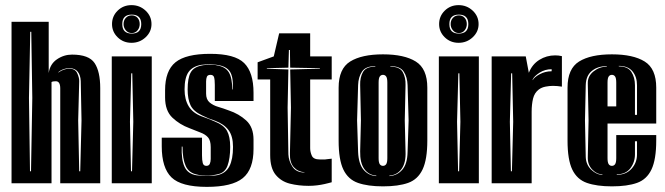

<svg xmlns="http://www.w3.org/2000/svg" viewBox="-20 -715 2595 749"><path d="M25 0V-630H170V-430Q175 -465 202 -483.5Q229 -502 261 -502Q327 -502 349 -469Q371 -436 371 -371V0H215V-370Q215 -398 198 -398Q194 -398 189 -397.5Q184 -397 181 -395V0ZM97 -47H101L106 -333L102 -591H98L93 -333ZM289 -47H293L298 -245L295 -399Q294 -422 283 -435.5Q272 -449 251 -449Q226 -449 208 -434V-432Q228 -447 251 -447Q273 -447 281 -430Q289 -413 289 -399L285 -245Z M493 -548Q461 -548 439 -569.5Q417 -591 417 -621Q417 -652 439 -673.5Q461 -695 493 -695Q525 -695 548 -673.5Q571 -652 571 -621Q571 -591 548 -569.5Q525 -548 493 -548ZM494 -584Q531 -584 531 -621Q531 -658 494 -658Q457 -658 457 -621Q457 -584 494 -584ZM494 -586Q480 -586 471 -596.5Q462 -607 462 -621Q462 -636 471 -645.5Q480 -655 494 -655Q508 -655 516.5 -645.5Q525 -636 525 -621Q525 -607 516.5 -596.5Q508 -586 494 -586ZM416 0V-495H572V0ZM491 -47H495L500 -240L496 -429H492L487 -240Z M787 14Q687 14 649 -23Q611 -60 611 -144V-178H768V-109Q768 -90 771 -79Q774 -68 785 -68Q795 -68 798.5 -76Q802 -84 802 -95V-141Q802 -167 791.5 -179Q781 -191 762 -198Q743 -205 719 -215Q681 -229 652.5 -256Q624 -283 624 -335V-363Q624 -439 664.5 -472Q705 -505 800 -505Q896 -505 932.5 -469Q969 -433 969 -353V-321H818V-384Q818 -404 815 -414Q812 -423 801 -423Q790 -423 787 -415.5Q784 -408 784 -397V-350Q784 -327 797.5 -315.5Q811 -304 831.5 -298Q852 -292 873 -284Q912 -271 940.5 -245Q969 -219 969 -170V-134Q969 -54 927 -20Q885 14 787 14ZM788 -29Q797 -29 809 -29.5Q821 -30 829 -32Q861 -39 875 -66.5Q889 -94 889 -142Q889 -184 871.5 -207.5Q854 -231 819 -244L794 -253L768 -265Q734 -281 723 -305Q712 -329 712 -366Q712 -410 723.5 -431.5Q735 -453 765 -459Q772 -461 781 -461.5Q790 -462 798 -462H813Q817 -462 820 -461.5Q823 -461 826 -460Q859 -455 872.5 -433Q886 -411 886 -366H888Q891 -414 877 -435.5Q863 -457 826 -462Q820 -463 813 -463.5Q806 -464 798 -464Q790 -464 781 -463.5Q772 -463 765 -462Q731 -456 715.5 -434Q700 -412 700 -366Q700 -327 716 -300.5Q732 -274 767 -261L794 -251L818 -241Q853 -227 865.5 -204.5Q878 -182 878 -142Q878 -97 867.5 -68.5Q857 -40 828 -35Q821 -33 809 -31.5Q797 -30 788 -30Q780 -30 767.5 -31Q755 -32 749 -34Q717 -40 704.5 -67.5Q692 -95 692 -143H689Q687 -92 700 -64Q713 -36 748 -31Q754 -30 767 -29.5Q780 -29 788 -29Z M1184 10Q1145 10 1111 1.5Q1077 -7 1055.5 -33Q1034 -59 1034 -110V-405H985V-472L1048 -495L1069 -585H1190V-495H1274V-405H1190V-137Q1190 -122 1196.5 -107.5Q1203 -93 1227 -93H1241Q1245 -93 1248.5 -93Q1252 -93 1256 -94L1274 -96V-4Q1267 -2 1260.5 -0.5Q1254 1 1246 3Q1233 6 1217 8Q1201 10 1184 10ZM1168 -42V-43Q1142 -45 1126 -63Q1110 -81 1111 -116L1115 -295L1112 -444L1228 -447V-449L1112 -451L1111 -520H1107L1105 -451L1021 -449V-447L1105 -444L1102 -295L1105 -113Q1106 -87 1121 -64.5Q1136 -42 1168 -42Z M1474 12Q1415 12 1376.5 -1.5Q1338 -15 1319.5 -53.5Q1301 -92 1301 -166V-373Q1301 -447 1346 -475Q1391 -503 1474 -503Q1557 -503 1602 -475Q1647 -447 1647 -373V-167Q1647 -93 1628.5 -54Q1610 -15 1572 -1.5Q1534 12 1474 12ZM1448 -28V-30Q1418 -32 1401 -56Q1384 -80 1385 -125L1388 -245L1385 -383Q1384 -413 1396 -434Q1408 -455 1444 -455V-457Q1406 -457 1392 -435.5Q1378 -414 1377 -383L1373 -245L1377 -122Q1379 -75 1398.5 -52.5Q1418 -30 1448 -28ZM1499 -28Q1529 -30 1549 -52.5Q1569 -75 1570 -122L1574 -245L1570 -383Q1569 -414 1555 -435.5Q1541 -457 1503 -457V-455Q1539 -455 1551 -434Q1563 -413 1562 -383L1559 -245L1562 -125Q1564 -80 1546.5 -56Q1529 -32 1499 -30ZM1474 -68Q1482 -68 1486.5 -74.5Q1491 -81 1491 -98V-393Q1491 -410 1486.5 -416.5Q1482 -423 1474 -423Q1466 -423 1461.5 -416.5Q1457 -410 1457 -393V-98Q1457 -81 1461.5 -74.5Q1466 -68 1474 -68Z M1769 -548Q1737 -548 1715 -569.5Q1693 -591 1693 -621Q1693 -652 1715 -673.5Q1737 -695 1769 -695Q1801 -695 1824 -673.5Q1847 -652 1847 -621Q1847 -591 1824 -569.5Q1801 -548 1769 -548ZM1770 -584Q1807 -584 1807 -621Q1807 -658 1770 -658Q1733 -658 1733 -621Q1733 -584 1770 -584ZM1770 -586Q1756 -586 1747 -596.5Q1738 -607 1738 -621Q1738 -636 1747 -645.5Q1756 -655 1770 -655Q1784 -655 1792.5 -645.5Q1801 -636 1801 -621Q1801 -607 1792.5 -596.5Q1784 -586 1770 -586ZM1692 0V-495H1848V0ZM1767 -47H1771L1776 -240L1772 -429H1768L1763 -240Z M1898 0V-495H2031L2043 -431Q2056 -464 2084 -481.5Q2112 -499 2146 -499Q2159 -499 2172 -496V-377Q2154 -380 2137 -380Q2123 -380 2108 -377Q2093 -374 2082 -366Q2065 -353 2059.5 -330.5Q2054 -308 2054 -279V0ZM2058 -402Q2064 -414 2085.5 -425.5Q2107 -437 2132 -437V-445Q2106 -445 2085 -431.5Q2064 -418 2058 -405ZM1973 -47H1977L1982 -240L1978 -429H1974L1969 -240Z M2367 12Q2308 12 2269.5 -1.5Q2231 -15 2212.5 -53.5Q2194 -92 2194 -166V-373Q2194 -447 2239 -475Q2284 -503 2367 -503Q2450 -503 2495 -475Q2540 -447 2540 -373V-233H2350V-98Q2350 -81 2354.5 -74.5Q2359 -68 2367 -68Q2375 -68 2379.5 -74.5Q2384 -81 2384 -98V-188H2540V-167Q2540 -93 2521.5 -54Q2503 -15 2465 -1.5Q2427 12 2367 12ZM2457 -267H2465V-382Q2465 -415 2447.5 -436.5Q2430 -458 2394 -458V-456Q2429 -456 2443 -434.5Q2457 -413 2457 -382ZM2330 -33V-35Q2308 -35 2290 -54Q2272 -73 2273 -102L2276 -245L2273 -389Q2272 -418 2295.5 -436.5Q2319 -455 2347 -455V-457Q2312 -457 2289 -438.5Q2266 -420 2265 -383L2262 -245L2265 -103Q2266 -72 2287 -52.5Q2308 -33 2330 -33ZM2350 -300H2384V-393Q2384 -410 2379.5 -416.5Q2375 -423 2367 -423Q2359 -423 2354.5 -416.5Q2350 -410 2350 -393ZM2386 -33Q2422 -33 2443.5 -56.5Q2465 -80 2465 -113V-164H2457V-113Q2457 -82 2439 -58.5Q2421 -35 2386 -35Z"/></svg>

Font: Alumni Sans Inline One
Style: Regular
Weight: 400
Designer: Robert E. Leuschke
Foundry: Robert E. Leuschke
Version: Version 1.100; ttfautohint (v1.8.3)